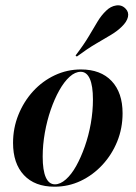

<svg xmlns="http://www.w3.org/2000/svg" viewBox="-20 -689 509 721"><path d="M184.7 12.1Q110.5 12.1 69.8 -31.5Q29 -75 29 -152.4Q29 -208.1 49.2 -258.1Q69.4 -308.1 104.4 -346.4Q139.5 -384.7 185.9 -406.5Q232.3 -428.2 283.9 -428.2Q358.1 -428.2 399.2 -384.7Q440.3 -341.1 440.3 -263.7Q440.3 -207.3 420.2 -157.7Q400 -108.1 364.5 -69.8Q329 -31.5 283.1 -9.7Q237.1 12.1 184.7 12.1ZM186.3 3.2Q206.5 3.2 227.4 -15.3Q248.4 -33.9 266.1 -65.7Q283.9 -97.6 298.4 -138.7Q312.9 -179.8 321 -225.4Q329 -271 329 -315.3Q329 -366.9 317.3 -393.1Q305.6 -419.4 283.1 -419.4Q262.1 -419.4 241.5 -400.8Q221 -382.3 202.8 -350Q184.7 -317.7 170.6 -277Q156.5 -236.3 148.4 -190.7Q140.3 -145.2 140.3 -100.8Q140.3 -49.2 152 -23Q163.7 3.2 186.3 3.2ZM268.5 -476.6 263.7 -480.6Q295.2 -521.8 313.7 -553.2Q332.3 -584.7 346.4 -608.1Q360.5 -631.5 378.2 -648.4Q395.2 -665.3 416.1 -668.5Q437.1 -671.8 451.6 -656.5Q464.5 -643.5 460.5 -625.4Q456.5 -607.3 437.1 -588.7Q421 -572.6 396.8 -558.1Q372.6 -543.5 340.7 -525Q308.9 -506.5 268.5 -476.6Z"/></svg>

Font: Playfair 144pt
Style: Bold Italic
Weight: 700
Italic angle: -15.6°
Designer: Claus Eggers Sørensen
Foundry: Claus Eggers Sørensen
Version: Version 2.203